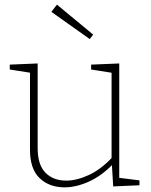

<svg xmlns="http://www.w3.org/2000/svg" viewBox="-20 -799 651 826"><path d="M258 7Q192 7 150.5 -32.5Q109 -72 109 -155V-494L117 -485L22 -500V-521L142 -526V-162Q142 -90 175.5 -56Q209 -22 265 -22Q310 -22 362 -46Q414 -70 464 -123L460 -110V-495L467 -485L372 -500V-521L493 -526V-29L485 -35L580 -23V-2L467 3L461 -97L467 -94Q417 -42 362 -17.5Q307 7 258 7ZM225 -779 381 -650 366 -631 201 -748Z"/></svg>

Font: Bitter Thin ExtraLight
Style: Regular
Weight: 250
Version: Version 2.002